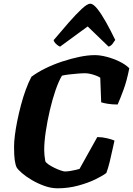

<svg xmlns="http://www.w3.org/2000/svg" viewBox="-20 -1018 719 1038"><path d="M291 0Q256 0 220 -13Q184 -26 152.5 -44.5Q121 -63 99 -82Q77 -101 70 -113Q63 -128 59.5 -153Q56 -178 56 -226Q56 -251 60.5 -287Q65 -323 73.5 -365Q82 -407 93.5 -450.5Q105 -494 119.5 -533.5Q134 -573 150 -603Q182 -627 224.5 -648Q267 -669 315 -685Q363 -701 409 -710.5Q455 -720 493 -720Q521 -720 556 -711Q591 -702 624.5 -686Q658 -670 679 -649Q666 -582 647.5 -532Q629 -482 616 -453Q586 -453 562 -457Q538 -461 527 -465L522 -598Q513 -604 498.5 -609.5Q484 -615 468.5 -618.5Q453 -622 441 -622Q422 -622 399 -620Q376 -618 354 -615.5Q332 -613 315 -609Q297 -579 280 -529.5Q263 -480 249.5 -422Q236 -364 227.5 -307.5Q219 -251 219 -207Q219 -194 220.5 -178Q222 -162 225 -146Q229 -138 243 -128.5Q257 -119 274.5 -110.5Q292 -102 308 -96.5Q324 -91 331 -91Q343 -91 359 -93.5Q375 -96 389.5 -99.5Q404 -103 410 -105L506 -277Q532 -277 559 -270.5Q586 -264 599 -258Q594 -237 587.5 -206.5Q581 -176 573 -143Q565 -110 555 -83Q536 -68 496 -48.5Q456 -29 402.5 -14.5Q349 0 291 0ZM305 -766Q295 -769 283.5 -780Q272 -791 270 -801Q312 -851 351.5 -896Q391 -941 421.5 -969.5Q452 -998 467 -998Q484 -998 506 -970.5Q528 -943 553 -898.5Q578 -854 603 -802Q596 -791 588 -780.5Q580 -770 567 -766L454 -875Z"/></svg>

Font: Texturina Medium 12pt Black
Style: Italic
Weight: 900
Italic angle: -11°
Version: Version 1.002